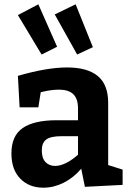

<svg xmlns="http://www.w3.org/2000/svg" viewBox="-20 -859 601 891"><path d="M482 -93 549 -72V-1L374 8L357 -76Q320 -33 274.5 -10.5Q229 12 181 12Q115 12 74 -30Q33 -72 33 -147Q33 -229 85.5 -265Q138 -301 243 -301H342V-356Q342 -401 320 -422Q298 -443 254 -443Q216 -443 169 -431L158 -361H71L63 -507Q198 -546 291 -546Q386 -546 434 -506Q482 -466 482 -382ZM236 -89Q260 -89 287.5 -103Q315 -117 342 -141V-227H266Q215 -227 194.5 -211.5Q174 -196 174 -161Q174 -125 191 -107Q208 -89 236 -89ZM245 -642 173 -606 63 -789 158 -839ZM411 -640 338 -606 234 -792 331 -839Z"/></svg>

Font: Bitter Pro
Style: Bold
Weight: 700
Designer: Sol Matas, and Bitter project Authors
Foundry: Sol Matas
Version: Version 1.010